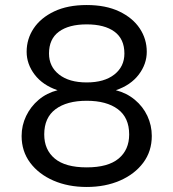

<svg xmlns="http://www.w3.org/2000/svg" viewBox="-20 -732 690 764"><path d="M325 12Q251 12 192.5 -13.5Q134 -39 100 -84.5Q66 -130 66 -191Q66 -233 84 -270.5Q102 -308 134 -335Q166 -362 209 -373Q150 -393 118 -435Q86 -477 86 -526Q86 -577 114 -619Q142 -661 195.5 -686.5Q249 -712 325 -712Q401 -712 454.5 -686.5Q508 -661 536 -619Q564 -577 564 -526Q564 -477 532 -435Q500 -393 441 -373Q484 -362 516.5 -335Q549 -308 566.5 -270.5Q584 -233 584 -191Q584 -130 550 -84.5Q516 -39 457.5 -13.5Q399 12 325 12ZM325 -66Q410 -66 452 -101Q494 -136 494 -197Q494 -264 449 -297.5Q404 -331 325 -331Q246 -331 201 -297.5Q156 -264 156 -197Q156 -136 198 -101Q240 -66 325 -66ZM325 -404Q395 -404 435 -435.5Q475 -467 475 -519Q475 -577 435.5 -606Q396 -635 325 -635Q254 -635 214.5 -606Q175 -577 175 -519Q175 -467 215 -435.5Q255 -404 325 -404Z"/></svg>

Font: Host Grotesk Light
Style: Regular
Weight: 400
Version: Version 1.003